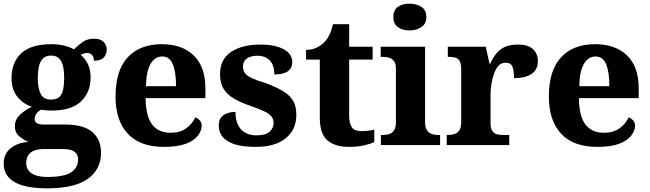

<svg xmlns="http://www.w3.org/2000/svg" viewBox="-21 -791 3545 1047"><path d="M235.7 236Q117 236 58 201.7Q-1 167.3 -1 100.8Q-1 66 15.5 41Q32 16 63.5 0.5Q95 -15 134 -17Q107 -28 83.5 -48.2Q60 -68.5 60 -103.2Q60 -137 84.5 -162Q109 -187 153 -209Q105 -224 73.5 -263.5Q42 -303 42 -365.1Q42 -451 95 -500.5Q148 -550 260 -550Q297.7 -550 328.9 -542.2Q360.1 -534.4 382 -522Q406 -545 430.8 -562.5Q455.7 -580 491.8 -580Q527 -580 544 -562.5Q561 -545 561 -521.5Q561 -496 545.5 -478Q530 -460 491 -460Q491 -481 480.5 -491.5Q469.9 -502 457 -502Q444 -502 435.5 -499Q427 -496 419 -492Q443 -472 458 -442Q473 -412 473 -368Q473 -289 421.4 -238.5Q369.8 -188 259.6 -188Q249 -188 230 -189.5Q211 -191 204 -193Q191 -187.3 179.5 -173.4Q168 -159.4 168 -142Q168 -126 180.5 -119Q193 -112 217 -112H334Q435 -112 482.5 -71Q530 -30 530 43Q530 132 458.1 184Q386.3 236 235.7 236ZM239 174Q296.5 174 332.7 163.5Q369 153 387 130.9Q405 108.8 405 79Q405 51.4 385.7 36.7Q366.4 22 327 22H209Q190 22 170 28.4Q149.9 34.7 136 51.4Q122 68 122 98.7Q122 123 136 140.5Q150 158 176.6 166Q203.2 174 239 174ZM257 -248Q288 -248 303 -262.5Q318 -277 323.5 -304Q329 -331 329 -365Q329 -399.7 323.2 -427.8Q317.5 -455.9 301.7 -471.9Q286 -488 256.9 -488Q229 -488 213 -472Q197 -456 191 -427.5Q185 -399 185 -364Q185 -313.5 200 -280.7Q215 -248 257 -248Z M873 10Q742 10 675.5 -62.2Q609 -134.5 609 -264Q609 -407 675.5 -478.5Q742 -550 861.3 -550Q972 -550 1035.5 -488.5Q1099 -427 1099 -309V-256H773Q774 -157 808.5 -112Q843 -67 909.7 -67Q961 -67 994.5 -91.4Q1028 -115.8 1044 -151Q1058 -146 1068.5 -134.5Q1079 -122.9 1079 -105Q1079 -79 1058.2 -51.5Q1037.3 -24 992.1 -7Q947 10 873 10ZM939 -321Q939 -397.5 921.5 -440.2Q904 -483 864 -483Q823 -483 799.5 -441.5Q776 -400 775 -321Z M1374 10Q1300 10 1256 -5Q1212 -20 1192 -46Q1172 -72 1172 -104.6Q1172 -134.9 1185 -150.9Q1198 -167 1220 -174Q1242 -181 1263 -181Q1263 -118 1293.5 -85.5Q1324 -53 1377 -53Q1427 -53 1449 -72.5Q1471 -92 1471 -120.6Q1471 -141.6 1459 -156.3Q1447 -171 1421 -183.5Q1395 -196 1350 -212Q1293 -231 1255.5 -253Q1218 -275 1198.5 -306.6Q1179 -338.3 1179 -387Q1179 -468 1239.2 -508Q1299.5 -548 1399 -548Q1460.8 -548 1499.9 -534Q1539 -520 1556 -499Q1573 -478 1573 -454Q1573 -420.4 1549.5 -402.7Q1526 -385 1475 -385Q1475 -435 1450.2 -461Q1425.4 -487 1382.8 -487Q1346 -487 1325 -472Q1304 -457 1304 -429Q1304 -406.9 1315 -391.9Q1326 -377 1353 -364.5Q1380 -352 1427 -338Q1479 -319 1517 -297.5Q1555 -276 1575 -245.2Q1595 -214.4 1595 -165Q1595 -84 1537 -37Q1479 10 1374 10Z M1882 10Q1806 10 1764.5 -25.5Q1723 -61 1723 -149V-466H1648V-519Q1682 -519 1708 -532.5Q1734 -546 1749 -562Q1764 -578 1775.5 -602Q1787 -626 1795 -659H1883V-536H2011V-466H1883V-161Q1883 -117 1898 -96.5Q1913 -76 1949 -76Q1967 -76 1985.5 -78Q2004 -80 2020 -84V-16Q2004 -8 1967.5 1Q1931 10 1882 10Z M2056 0V-55H2068Q2087 -55 2103 -60.5Q2119 -66 2128.5 -81.5Q2138 -97 2138 -125V-415Q2138 -442.6 2128.5 -456.3Q2119 -470 2103 -475.5Q2087 -481 2068 -481H2055V-536H2297V-124.3Q2297 -97 2306.5 -82Q2316 -67 2332 -61Q2348 -55 2367 -55H2379V0ZM2212.4 -625Q2174 -625 2149 -643Q2124 -661 2124 -697.5Q2124 -736.9 2149.2 -754Q2174.3 -771 2212 -771Q2249 -771 2276.5 -754Q2304 -736.9 2304 -697.5Q2304 -661 2276.5 -643Q2249 -625 2212.4 -625Z M2415 0V-55H2420Q2442 -55 2458 -60Q2474 -65 2484 -80.5Q2494 -96 2494 -127V-413Q2494 -443 2485.5 -458Q2477 -473 2462 -477Q2447 -481 2424 -481H2421V-536H2628L2648 -444H2653Q2667 -478 2687.5 -501.5Q2708 -525 2735 -536.5Q2762 -548 2803 -548Q2860 -548 2886 -522.5Q2912 -497 2912 -458Q2912 -411 2878 -388Q2844 -365 2782 -365Q2782 -405 2773.5 -427Q2765 -449 2737 -449Q2713 -449 2698 -433Q2683 -417 2673.5 -390.5Q2664 -364 2659 -333.5Q2654 -303 2654 -276V-122Q2654 -92 2663.5 -77.5Q2673 -63 2688 -59Q2703 -55 2723 -55H2756V0Z M3236 10Q3105 10 3038.5 -62.2Q2972 -134.5 2972 -264Q2972 -407 3038.5 -478.5Q3105 -550 3224.3 -550Q3335 -550 3398.5 -488.5Q3462 -427 3462 -309V-256H3136Q3137 -157 3171.5 -112Q3206 -67 3272.7 -67Q3324 -67 3357.5 -91.4Q3391 -115.8 3407 -151Q3421 -146 3431.5 -134.5Q3442 -122.9 3442 -105Q3442 -79 3421.2 -51.5Q3400.3 -24 3355.1 -7Q3310 10 3236 10ZM3302 -321Q3302 -397.5 3284.5 -440.2Q3267 -483 3227 -483Q3186 -483 3162.5 -441.5Q3139 -400 3138 -321Z"/></svg>

Font: Noto Serif Hentaigana EL
Style: Regular
Weight: 400
Designer: Kazuhiro Yamada
Foundry: nipponia
Version: Version 1.000